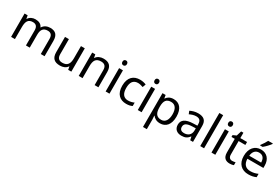

<svg xmlns="http://www.w3.org/2000/svg" viewBox="109 -2172 5567 3818"><g transform="rotate(30 2892.0 -263.0)"><path d="M673 -546C603 -546 537 -517 501 -456H496C470 -517 414 -546 332 -546C268 -546 207 -519 174 -463H169L156 -536H85V0H173V-278C173 -403 208 -472 316 -472C391 -472 426 -429 426 -345V0H513V-296C513 -410 554 -472 658 -472C732 -472 767 -429 767 -345V0H854V-349C854 -487 794 -546 673 -546Z M1468 -536H1380V-257C1380 -132 1341 -63 1222 -63C1141 -63 1103 -105 1103 -191V-536H1014V-185C1014 -49 1080 10 1209 10C1278 10 1344 -15 1379 -71H1383L1396 0H1468Z M1896 -546C1828 -546 1762 -519 1727 -463H1722L1709 -536H1638V0H1726V-278C1726 -403 1764 -472 1883 -472C1965 -472 2003 -429 2003 -343V0H2090V-349C2090 -487 2024 -546 1896 -546Z M2301 -737C2272 -737 2249 -720 2249 -681C2249 -643 2272 -625 2301 -625C2328 -625 2352 -643 2352 -681C2352 -720 2328 -737 2301 -737ZM2344 -536H2256V0H2344Z M2729 10C2790 10 2831 0 2867 -19V-97C2830 -80 2786 -66 2728 -66C2627 -66 2575 -137 2575 -266C2575 -400 2626 -469 2733 -469C2770 -469 2817 -456 2849 -444L2876 -517C2844 -533 2789 -546 2735 -546C2591 -546 2484 -463 2484 -265C2484 -75 2586 10 2729 10Z M3039 -737C3010 -737 2987 -720 2987 -681C2987 -643 3010 -625 3039 -625C3066 -625 3090 -643 3090 -681C3090 -720 3066 -737 3039 -737ZM3082 -536H2994V0H3082Z M3507 -546C3420 -546 3372 -509 3340 -463H3336L3324 -536H3252V240H3340V20C3340 -5 3336 -45 3334 -68H3340C3371 -26 3423 10 3506 10C3639 10 3727 -86 3727 -269C3727 -454 3639 -546 3507 -546ZM3491 -472C3590 -472 3636 -392 3636 -270C3636 -150 3590 -63 3493 -63C3376 -63 3340 -137 3340 -269V-286C3342 -411 3382 -472 3491 -472Z M4070 -545C4000 -545 3934 -524 3887 -499L3914 -433C3958 -454 4009 -474 4065 -474C4135 -474 4176 -444 4176 -355V-323L4085 -320C3910 -315 3828 -256 3828 -149C3828 -40 3900 10 3997 10C4087 10 4130 -17 4177 -76H4181L4198 0H4262V-365C4262 -490 4200 -545 4070 -545ZM4096 -259 4175 -262V-214C4175 -110 4107 -61 4017 -61C3959 -61 3919 -88 3919 -148C3919 -216 3962 -254 4096 -259Z M4516 0V-760H4428V0Z M4731 -737C4702 -737 4679 -720 4679 -681C4679 -643 4702 -625 4731 -625C4758 -625 4782 -643 4782 -681C4782 -720 4758 -737 4731 -737ZM4774 -536H4686V0H4774Z M5123 -62C5074 -62 5039 -93 5039 -158V-468H5194V-536H5039V-659H4987L4952 -545L4875 -510V-468H4951V-156C4951 -26 5024 10 5108 10C5140 10 5179 3 5198 -6V-73C5181 -67 5149 -62 5123 -62Z M5653 -756V-766H5547C5524 -721 5481 -655 5452 -618V-606H5510C5557 -642 5628 -719 5653 -756ZM5512 -546C5370 -546 5275 -440 5275 -264C5275 -85 5380 10 5533 10C5606 10 5654 -1 5709 -25V-102C5653 -78 5605 -65 5537 -65C5430 -65 5369 -130 5366 -251H5733V-304C5733 -450 5649 -546 5512 -546ZM5511 -474C5600 -474 5640 -412 5641 -321H5368C5377 -417 5427 -474 5511 -474Z"/></g></svg>

Font: Noto Sans Gujarati UI
Style: Regular
Weight: 400
Designer: Jelle Bosma - Monotype Design Team, Universal Thirst
Foundry: Monotype Imaging Inc.
Version: Version 2.106